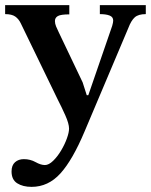

<svg xmlns="http://www.w3.org/2000/svg" viewBox="-38 -493 588 748"><path d="M85 235Q51 235 29 221Q7 207 7 175Q7 151 20.5 139Q34 127 55 127Q80 127 100.5 138.5Q121 150 137 150Q152 150 169 133.5Q186 117 200 93.5Q214 70 222.5 46.5Q231 23 231 8Q231 -11 216.5 -43.5Q202 -76 187 -105L43 -402Q35 -419 21.5 -428.5Q8 -438 -18 -438V-473H232V-437Q199 -437 187.5 -430.5Q176 -424 176 -411Q176 -401 180.5 -390Q185 -379 191 -367L284 -172L300 -122H306L399 -392Q403 -406 403 -413Q403 -427 389 -432.5Q375 -438 351 -438V-473H530V-438Q501 -438 487 -425.5Q473 -413 462 -384L292 18Q245 130 197.5 182.5Q150 235 85 235Z"/></svg>

Font: STIX Two Text SemiBold
Style: Regular
Weight: 600
Designer: Ross Mills, John Hudson & Paul Hanslow, Tiro Typeworks Ltd; with prior portions MicroPress Inc., and Coen Hoffman.
Foundry: Tiro Typeworks Ltd
Version: Version 2.13 b171